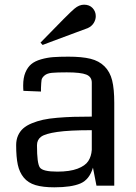

<svg xmlns="http://www.w3.org/2000/svg" viewBox="-20 -793 582 820"><path d="M49 0ZM468 0H392L377 -77Q362 -26 323.5 -9.5Q285 7 212 7Q163 7 131.5 -2.5Q100 -12 81.5 -34.5Q63 -57 56 -89.5Q49 -122 49 -173Q49 -196 57 -214Q65 -232 79 -244.5Q93 -257 116 -266.5Q139 -276 164 -281.5Q189 -287 224.5 -290Q260 -293 293.5 -294Q327 -295 372 -295V-440Q372 -465 348.5 -474.5Q325 -484 265 -484Q223 -484 202 -482Q181 -480 170 -470.5Q159 -461 157.5 -451.5Q156 -442 155 -417Q155 -408 155 -402L80 -405Q79 -413 79 -428Q79 -461 88.5 -483.5Q98 -506 113.5 -519Q129 -532 155 -539.5Q181 -547 207 -549Q233 -551 272 -551Q330 -551 366.5 -542Q403 -533 426.5 -509.5Q450 -486 459 -449.5Q468 -413 468 -354ZM372 -153V-237Q276 -237 224.5 -229.5Q173 -222 155.5 -209Q138 -196 138 -173Q138 -172 138 -170Q138 -96 150 -78Q162 -60 225 -60Q278 -60 311 -72.5Q344 -85 357 -105Q370 -125 372 -153ZM298 -756Q318 -773 339 -773Q362 -773 375.5 -758.5Q389 -744 389 -724Q389 -709 380.5 -695Q372 -681 355 -673Q349 -671 301 -653Q253 -635 207 -618L162 -601L153 -611Q279 -741 298 -756Z"/></svg>

Font: Myanmar Chatu
Style: Regular
Weight: 400
Designer: Danh Hong
Foundry: Google Inc.
Version: Version 2.00 November 20, 2015